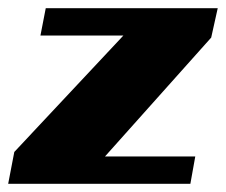

<svg xmlns="http://www.w3.org/2000/svg" viewBox="-53 -450 553 470"><path d="M-18 -78 249 -363H46L59 -430H480L464 -358L204 -67H425L413 0H-33Z"/></svg>

Font: Racing Sans One
Style: Regular
Weight: 400
Designer: Pablo Impallari, Rodrigo Fuenzalida
Foundry: Pablo Impallari, Rodrigo Fuenzalida
Version: Version 1.001; ttfautohint (v0.8) -G 200 -r 50